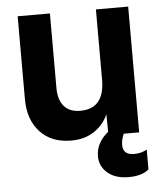

<svg xmlns="http://www.w3.org/2000/svg" viewBox="-50 -547 646 765"><g transform="rotate(-5 273.0 -164.5)"><path d="M491 -503V0H429Q419 25 419 44Q419 84 463 84Q493 84 515 71V150Q488 174 434 174Q381 174 350 147.5Q319 121 319 81Q319 27 368 -13L367 -83Q349 -42 311 -16.5Q273 9 219 9Q140 9 94.5 -40Q49 -89 49 -172V-503H178V-203Q178 -158 200 -132Q222 -106 265 -106Q362 -106 362 -222V-503Z"/></g></svg>

Font: Techna Sans
Style: Regular
Weight: 400
Designer: Carl Enlund
Version: Version 1.003